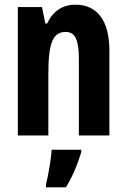

<svg xmlns="http://www.w3.org/2000/svg" viewBox="-20 -577 541 818"><path d="M302 -557C246 -557 205 -529 181 -477H173L159 -547H56V0H186V-263C186 -393 205 -441 260 -441C303 -441 316 -401 316 -324V0H446V-362C446 -489 394 -557 302 -557ZM326 72V61H200C198 101 185 173 176 208V221H261C288 177 311 123 326 72Z"/></svg>

Font: Noto Sans Thai Looped ExtraCondensed
Style: Bold
Weight: 700
Width: 2
Designer: Sasikarn Vongin, Ben Mitchell
Foundry: The Fontpad Ltd
Version: Version 1.001